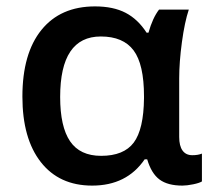

<svg xmlns="http://www.w3.org/2000/svg" viewBox="-20 -570 669 600"><path d="M432 -72H440Q453 -28 478.5 -9Q504 10 550 10Q564 10 583.5 6Q603 2 611 -3V-90Q599 -85 581 -85Q561 -85 550.5 -99.5Q540 -114 540 -142V-325Q540 -376 548.5 -438.5Q557 -501 570 -540H477Q457 -514 444 -468H438Q411 -510 372.5 -530Q334 -550 277 -550Q169 -550 109.5 -476.5Q50 -403 50 -268Q50 -137 107.5 -63.5Q165 10 268 10Q376 10 432 -72ZM168 -267Q168 -456 295 -456Q365 -456 397.5 -412.5Q430 -369 430 -269V-263Q429 -166 398 -124.5Q367 -83 296 -83Q230 -83 199 -128.5Q168 -174 168 -267Z"/></svg>

Font: OpenSansMMV
Style: Semibold
Weight: 600
Designer: Steve Matteson
Foundry: Ascender Corporation
Version: Version 6.000